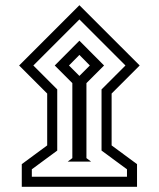

<svg xmlns="http://www.w3.org/2000/svg" viewBox="-20 -654 616 745"><path d="M54.2 -399.9 288.1 -633.8 522 -399.9 413.1 -291V-89.8L511.7 -17.1V70.8H64.5V-17.1L163.1 -89.8V-291ZM109.4 -399.9 202.1 -307.1V-69.8L103.5 2.9V31.7H472.7V2.9L374 -69.8V-307.1L466.8 -399.9L288.1 -578.6ZM242.7 -26.9 260.7 -40.5V-331.5L192.4 -399.9L288.1 -496.1L383.8 -399.9L315.4 -331.5V-40.5L333.5 -26.9ZM247.6 -399.9 288.1 -359.4 328.6 -399.9 288.1 -440.9Z"/></svg>

Font: Vazir Medium FD-UI
Style: Medium-FD-UI
Weight: 500
Designer: Saber Rastikerdar
Foundry: Saber Rastikerdar
Version: Version 30.1.0